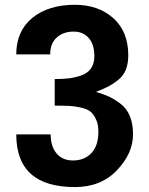

<svg xmlns="http://www.w3.org/2000/svg" viewBox="-20 -756 613 790"><path d="M527.3 -203.1Q527.3 -125 461.4 -55.7Q395.5 13.7 288.1 13.7Q46.9 13.7 46.9 -203.1H188.5Q188.5 -153.3 212.9 -124.5Q237.3 -95.7 280.3 -95.7Q327.1 -95.7 356 -126Q384.8 -156.2 384.8 -213.9Q384.8 -244.1 375 -265.1Q365.2 -286.1 352.1 -296.9Q338.9 -307.6 312.5 -313.5Q286.1 -319.3 264.6 -320.3Q243.2 -321.3 205.1 -321.3V-430.7Q238.3 -430.7 262.7 -433.6Q287.1 -436.5 313.5 -445.3Q339.8 -454.1 354 -474.1Q368.2 -494.1 368.2 -524.4Q368.2 -574.2 344.7 -600.1Q321.3 -626 283.2 -626Q240.2 -626 213.4 -601.6Q186.5 -577.1 186.5 -532.2H46.9Q46.9 -627.9 112.8 -682.1Q178.7 -736.3 288.1 -736.3Q384.8 -736.3 446.3 -681.2Q507.8 -626 507.8 -528.3Q507.8 -494.1 497.6 -468.8Q487.3 -443.4 465.3 -426.3Q443.4 -409.2 425.3 -399.9Q407.2 -390.6 375 -377.9Q407.2 -368.2 427.7 -358.9Q448.2 -349.6 474.6 -330.1Q501 -310.5 514.2 -278.8Q527.3 -247.1 527.3 -203.1Z"/></svg>

Font: FreeUniversal
Style: Bold
Weight: 700
Version: Version 1.001 March 22, 2017